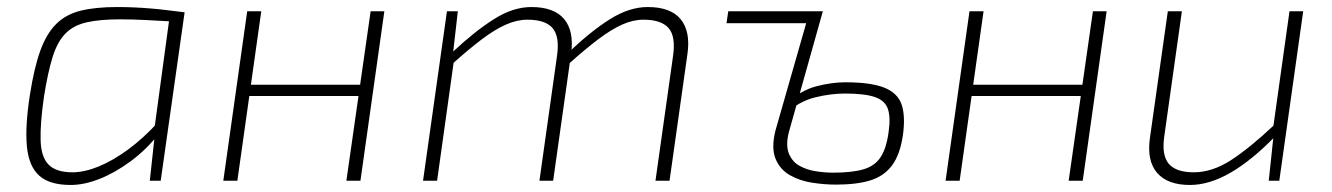

<svg xmlns="http://www.w3.org/2000/svg" viewBox="-20 -514 3789 546"><path d="M313 -494Q336 -494 359.5 -493Q383 -492 407.5 -490Q432 -488 456 -485Q480 -482 505 -479L488 -452Q433 -455 395 -457Q357 -459 322 -459Q264 -459 226.5 -450.5Q189 -442 166 -418.5Q143 -395 129.5 -351.5Q116 -308 105 -239Q94 -162 95.5 -114.5Q97 -67 118.5 -45.5Q140 -24 186 -24Q220 -24 260.5 -40.5Q301 -57 344.5 -89Q388 -121 429 -166L433 -135Q396 -88 351 -55Q306 -22 262.5 -5Q219 12 181 12Q121 12 91.5 -14.5Q62 -41 56.5 -97.5Q51 -154 65 -244Q77 -321 94.5 -369.5Q112 -418 139.5 -445.5Q167 -473 209 -483.5Q251 -494 313 -494ZM464 -479H505L437 0H406L419 -120L416 -125Z M723 -482 655 0H615L683 -482ZM1013 -273 1008 -241H683L687 -273ZM1073 -482 1005 0H965L1034 -482Z M1282 -482 1268 -360 1271 -343 1223 0H1183L1251 -482ZM1491 -494Q1556 -494 1584.5 -459.5Q1613 -425 1604 -361L1553 0H1514L1564 -355Q1572 -410 1551.5 -434Q1531 -458 1480 -458Q1450 -458 1418.5 -444Q1387 -430 1350.5 -402.5Q1314 -375 1266 -332V-365Q1330 -425 1384.5 -459.5Q1439 -494 1491 -494ZM1822 -494Q1887 -494 1915.5 -459.5Q1944 -425 1935 -361L1884 0H1844L1894 -355Q1902 -411 1881 -434.5Q1860 -458 1810 -458Q1780 -458 1749 -444Q1718 -430 1681.5 -402.5Q1645 -375 1597 -332V-365Q1661 -426 1715.5 -460Q1770 -494 1822 -494Z M2320 -482 2223 -137Q2214 -100 2223.5 -77Q2233 -54 2253.5 -42.5Q2274 -31 2300 -27Q2326 -23 2349 -23Q2403 -23 2435.5 -32.5Q2468 -42 2484.5 -67.5Q2501 -93 2507 -139Q2513 -180 2505 -204Q2497 -228 2468 -238Q2439 -248 2383 -248Q2342 -248 2297.5 -237Q2253 -226 2209 -188L2213 -218Q2257 -257 2301 -268.5Q2345 -280 2384 -280Q2456 -280 2494 -265Q2532 -250 2543.5 -218Q2555 -186 2548 -132Q2540 -75 2517 -44Q2494 -13 2455 -1Q2416 11 2357 11Q2324 11 2289 5.5Q2254 0 2226 -16Q2198 -32 2185.5 -62.5Q2173 -93 2185 -142L2280 -474ZM2320 -482 2297 -448H2046L2051 -482Z M2777 -482 2709 0H2669L2737 -482ZM3067 -273 3062 -241H2737L2741 -273ZM3127 -482 3059 0H3019L3088 -482Z M3341 -482 3291 -127Q3283 -73 3303.5 -48.5Q3324 -24 3375 -24Q3427 -24 3480.5 -58.5Q3534 -93 3605 -160L3607 -127Q3540 -58 3479.5 -23Q3419 12 3364 12Q3300 12 3270.5 -22.5Q3241 -57 3250 -121L3301 -482ZM3686 -482 3618 0H3588L3602 -132L3600 -147L3647 -482Z"/></svg>

Font: Exo 2 ExtraLight
Style: Italic
Weight: 250
Italic angle: -8°
Designer: Natanael Gama
Foundry: Natanael Gama
Version: Version 2.010